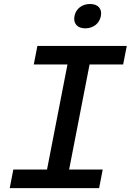

<svg xmlns="http://www.w3.org/2000/svg" viewBox="-20 -966 671 986"><path d="M30 0H489L507.5 -95.5H335L440 -635H612.5L631 -730H172L153.5 -635H326.5L221.5 -95.5H48.5ZM418 -820.5C458 -820.5 490.5 -844.5 498 -883.5C505.5 -922 482.5 -945.5 442.5 -945.5C402 -945.5 370 -922 362.5 -883.5C355 -844.5 378 -820.5 418 -820.5Z"/></svg>

Font: Monaspace Neon Medium
Style: Italic
Weight: 500
Italic angle: -11°
Designer: Riley Cran & the Lettermatic Team
Foundry: Lettermatic
Version: Version 1.200 (Monaspace Neon)